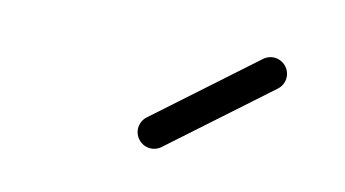

<svg xmlns="http://www.w3.org/2000/svg" viewBox="-34 -710 520 289"><g transform="rotate(10 226.0 -565.5)"><path d="M222.9 -487C222.9 -487 222.9 -487 222.9 -487C275.3 -526 327.6 -565 379.9 -604C391 -612.2 393.3 -627.9 385 -638.9C376.8 -650 361.1 -652.3 350.1 -644C297.7 -605 245.4 -566 193.1 -527C182 -518.8 179.7 -503.1 188 -492.1C196.2 -481 211.9 -478.7 222.9 -487Z"/></g></svg>

Font: FRB American Cursive Guidelines Semibold
Style: Italic
Weight: 600
Italic angle: -25°
Version: Version 2.0;Modular Font Editor K font №1